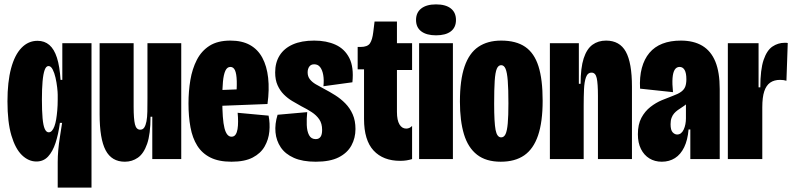

<svg xmlns="http://www.w3.org/2000/svg" viewBox="-20 -725 3615 875"><path d="M243 130V13Q243 -12 245.5 -40.5Q248 -69 253 -100.5Q258 -132 263 -165H253Q246 -113 233 -73.5Q220 -34 199 -11.5Q178 11 146 11Q110 11 80 -18Q50 -47 32 -107.5Q14 -168 14 -263Q14 -352 30.5 -413.5Q47 -475 78 -507Q109 -539 151 -539Q183 -539 205 -520Q227 -501 239.5 -462Q252 -423 256 -361H264V-528H397V-276V130ZM202 -122Q210 -122 216.5 -129Q223 -136 228 -149.5Q233 -163 236 -181Q239 -199 241 -222Q243 -245 243 -271V-293Q243 -305 240.5 -327Q238 -349 233 -371Q228 -393 220 -408.5Q212 -424 201 -424Q190 -424 183.5 -406Q177 -388 174 -354Q171 -320 171 -272Q171 -220 174 -186.5Q177 -153 184 -137.5Q191 -122 202 -122Z M549 12Q489 12 461.5 -40Q434 -92 434 -204V-528H589V-238Q589 -183 595 -158.5Q601 -134 619 -134Q631 -134 637.5 -144Q644 -154 647.5 -172Q651 -190 651.5 -216.5Q652 -243 652 -276V-528H806V-243V0H674V-193H666Q666 -114 650.5 -69.5Q635 -25 608.5 -6.5Q582 12 549 12Z M1035 12Q977 12 939 -7Q901 -26 879 -61Q857 -96 848 -145Q839 -194 839 -253Q839 -309 847.5 -360Q856 -411 877 -452Q898 -493 935 -516.5Q972 -540 1030 -540Q1083 -540 1119 -520Q1155 -500 1175.5 -462Q1196 -424 1202 -370.5Q1208 -317 1199 -251L941 -241V-313L1069 -318L1055 -268Q1060 -322 1059 -355.5Q1058 -389 1051 -404.5Q1044 -420 1030 -420Q1015 -420 1007 -402.5Q999 -385 996 -352.5Q993 -320 993 -274Q993 -180 1003 -141Q1013 -102 1035 -102Q1047 -102 1053.5 -111.5Q1060 -121 1062.5 -136.5Q1065 -152 1065 -171.5Q1065 -191 1063 -211L1204 -198Q1211 -163 1207.5 -126Q1204 -89 1186 -57.5Q1168 -26 1131.5 -7Q1095 12 1035 12Z M1419 12Q1359 12 1319.5 -5.5Q1280 -23 1259.5 -53.5Q1239 -84 1235.5 -122Q1232 -160 1245 -202L1380 -214Q1377 -184 1378 -155.5Q1379 -127 1388.5 -109Q1398 -91 1419 -91Q1433 -91 1440.5 -101Q1448 -111 1448 -133Q1448 -162 1435 -181Q1422 -200 1400.5 -214Q1379 -228 1353 -241Q1333 -252 1312 -264.5Q1291 -277 1273.5 -294.5Q1256 -312 1245 -336.5Q1234 -361 1234 -395Q1234 -440 1254.5 -472.5Q1275 -505 1314.5 -522.5Q1354 -540 1412 -540Q1468 -540 1509.5 -521Q1551 -502 1572 -460.5Q1593 -419 1586 -350L1454 -332Q1457 -361 1453 -383.5Q1449 -406 1439 -419Q1429 -432 1412 -432Q1397 -432 1389.5 -421.5Q1382 -411 1382 -395Q1382 -377 1392 -364Q1402 -351 1419 -341Q1436 -331 1457 -320Q1482 -307 1507.5 -291Q1533 -275 1554 -253.5Q1575 -232 1587.5 -203.5Q1600 -175 1600 -137Q1600 -96 1581.5 -62Q1563 -28 1523.5 -8Q1484 12 1419 12Z M1804 8Q1726 8 1682.5 -39Q1639 -86 1639 -183V-409H1610V-511H1623Q1655 -511 1666 -527.5Q1677 -544 1681 -578L1687 -627H1789V-528H1858V-406H1789V-215Q1789 -177 1800.5 -158Q1812 -139 1831 -139Q1839 -139 1845.5 -142Q1852 -145 1858 -151V0Q1845 4 1832 6Q1819 8 1804 8Z M1890 0V-528H2044V0ZM1967 -564Q1924 -564 1900 -582Q1876 -600 1876 -634Q1876 -668 1900 -686.5Q1924 -705 1967 -705Q2011 -705 2034.5 -686.5Q2058 -668 2058 -634Q2058 -600 2034.5 -582Q2011 -564 1967 -564Z M2262 12Q2195 12 2154 -20Q2113 -52 2094.5 -113Q2076 -174 2076 -262Q2076 -360 2097 -421.5Q2118 -483 2160 -511.5Q2202 -540 2264 -540Q2332 -540 2373.5 -511.5Q2415 -483 2434 -423Q2453 -363 2453 -266Q2453 -169 2432 -107.5Q2411 -46 2369 -17Q2327 12 2262 12ZM2264 -99Q2277 -99 2284 -114Q2291 -129 2294 -163Q2297 -197 2297 -254Q2297 -319 2294 -357Q2291 -395 2284 -411.5Q2277 -428 2264 -428Q2251 -428 2244 -411.5Q2237 -395 2234.5 -356.5Q2232 -318 2232 -252Q2232 -167 2238.5 -133Q2245 -99 2264 -99Z M2486 0V-323V-528H2618V-343H2626Q2626 -416 2640 -459Q2654 -502 2680 -521Q2706 -540 2742 -540Q2804 -540 2832 -489.5Q2860 -439 2860 -330V0H2705V-288Q2705 -344 2699.5 -369Q2694 -394 2676 -394Q2658 -394 2650.5 -373Q2643 -352 2641.5 -318Q2640 -284 2640 -244V0Z M2996 12Q2964 12 2939.5 -3Q2915 -18 2901 -46Q2887 -74 2887 -113Q2887 -158 2903 -188Q2919 -218 2944 -237.5Q2969 -257 2996.5 -268.5Q3024 -280 3046 -288Q3071 -297 3084.5 -307Q3098 -317 3103 -330.5Q3108 -344 3108 -364Q3108 -392 3100 -406Q3092 -420 3077 -420Q3063 -420 3055 -407.5Q3047 -395 3045 -369.5Q3043 -344 3047 -305L2897 -321Q2894 -374 2905 -415Q2916 -456 2939.5 -484Q2963 -512 2999 -526Q3035 -540 3083 -540Q3141 -540 3180.5 -516.5Q3220 -493 3240 -444.5Q3260 -396 3260 -319V-192Q3260 -160 3260 -128Q3260 -96 3260 -64Q3260 -32 3260 0H3126Q3126 -34 3126 -67.5Q3126 -101 3126 -135H3118Q3114 -87 3098 -54Q3082 -21 3056 -4.5Q3030 12 2996 12ZM3066 -112Q3076 -112 3083.5 -118Q3091 -124 3096 -135Q3101 -146 3103.5 -159Q3106 -172 3106 -185V-256L3127 -272Q3119 -260 3109 -251.5Q3099 -243 3088.5 -236.5Q3078 -230 3068.5 -223Q3059 -216 3052 -208Q3045 -200 3040.5 -188Q3036 -176 3036 -159Q3036 -132 3045.5 -122Q3055 -112 3066 -112Z M3297 0V-297V-528H3437V-327H3445Q3445 -408 3460 -452Q3475 -496 3500.5 -513Q3526 -530 3556 -530Q3560 -530 3563 -530Q3566 -530 3570 -529L3564 -357Q3558 -359 3550.5 -360Q3543 -361 3535 -361Q3508 -361 3490 -348.5Q3472 -336 3463 -309Q3454 -282 3454 -236V0Z"/></svg>

Font: Bricolage Grotesque 96pt ExtraBold Condensed
Style: Regular
Weight: 800
Width: 3
Version: Version 1.001;gftools[0.9.33.dev8+g029e19f]